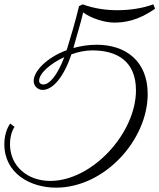

<svg xmlns="http://www.w3.org/2000/svg" viewBox="-59 -715 734 884"><path d="M647 -695C598 -677 540 -668 480 -668C432 -668 375 -675 322 -695L305 -687C287 -612 268 -550 248 -484C156 -450 96 -387 96 -342C96 -318 116 -301 137 -301C184 -301 234 -359 270 -465C301 -476 334 -483 366 -483C478 -483 567 -435 567 -299C567 -102 366 118 172 118C69 118 -13 51 -13 -51C-13 -84 -4 -114 8 -131L-12 -146C-27 -126 -39 -91 -39 -51C-39 83 80 149 199 149C423 149 621 -71 621 -282C621 -434 520 -509 386 -509C348 -509 312 -503 279 -494C295 -554 311 -602 324 -658C359 -631 423 -611 466 -611C513 -611 576 -619 655 -675ZM141 -326C129 -326 121 -333 121 -343C121 -377 172 -422 237 -452C203 -362 166 -326 141 -326Z"/></svg>

Font: Parisienne
Style: Regular
Weight: 400
Designer: Astigmatic (AOETI)
Foundry: Astigmatic (AOETI)
Version: Version 1.000